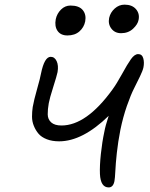

<svg xmlns="http://www.w3.org/2000/svg" viewBox="-20 -820 652 834"><path d="M505.9 -675.8Q479 -675.8 463.9 -695.6Q448.7 -715.3 454.1 -742.2Q459.5 -766.1 478.3 -783Q497.1 -799.8 521 -799.8Q553.7 -799.8 570.6 -780.3Q587.4 -760.7 582 -733.9Q578.6 -714.4 557.9 -695.1Q537.1 -675.8 505.9 -675.8ZM272.9 -666Q243.7 -666 230 -685.8Q216.3 -705.6 222.2 -736.8Q227.5 -761.2 245.1 -778.6Q262.7 -795.9 286.1 -795.9Q323.2 -795.9 339.4 -776.4Q355.5 -756.8 350.1 -727.1Q344.7 -700.7 324.7 -683.3Q304.7 -666 272.9 -666ZM452.1 -5.9Q417 -5.9 414.1 -64Q412.6 -99.6 418.2 -151.9Q423.8 -204.1 433.1 -247.1Q437.5 -272.5 452.1 -316.9Q338.4 -206.1 236.8 -206.1Q206.5 -206.1 183.3 -215.1Q160.2 -224.1 147.5 -239Q134.8 -253.9 127 -273.2Q119.1 -292.5 119.1 -313.5Q119.1 -334.5 122.1 -355Q127.4 -385.3 141.1 -433.3Q154.8 -481.4 158.2 -501Q172.9 -573.2 200.2 -573.2Q217.3 -573.2 226.1 -554.4Q234.9 -535.6 230 -506.8Q226.6 -490.2 211.2 -441.9Q195.8 -393.6 191.9 -372.1Q187 -344.7 187.3 -323.2Q187.5 -301.8 202.4 -288.3Q217.3 -274.9 247.1 -274.9Q355 -274.9 467.8 -430.2Q486.8 -456.1 510 -498.5Q533.2 -541 548.8 -563Q564.5 -585 580.1 -585Q597.2 -585 602.3 -566.9Q607.4 -548.8 603 -526.9Q600.1 -513.2 588.1 -488.3Q576.2 -463.4 562.3 -436Q548.3 -408.7 531.2 -359.9Q514.2 -311 502.9 -255.9Q492.7 -203.6 487.5 -156Q482.4 -108.4 481 -77.1Q479.5 -45.9 477.1 -33.2Q471.7 -5.9 452.1 -5.9Z"/></svg>

Font: Shantell Sans Irregular Bouncy
Style: Italic
Weight: 300
Italic angle: -11.31°
Designer: Stephen Nixon, Anya Danilova, Shantell Martin
Foundry: Arrow Type
Version: Version 1.006;[9816181b4]